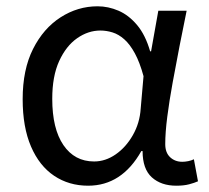

<svg xmlns="http://www.w3.org/2000/svg" viewBox="-20 -577 665 610"><path d="M260 13Q199 13 152 -18.5Q105 -50 78.5 -111.5Q52 -173 52 -262Q52 -356 85 -421.5Q118 -487 172.5 -522Q227 -557 290 -557Q324 -557 356.5 -543Q389 -529 415.5 -497.5Q442 -466 457 -414H460L483 -543H573Q562 -490 550.5 -431Q539 -372 528.5 -314.5Q518 -257 511.5 -206.5Q505 -156 505 -119Q505 -92 520.5 -77.5Q536 -63 559 -63Q568 -63 578 -65Q588 -67 596 -71L609 -1Q598 4 581 8.5Q564 13 540 13Q492 13 462.5 -13.5Q433 -40 433 -97H429Q367 13 260 13ZM279 -64Q315 -64 347.5 -86.5Q380 -109 402 -147.5Q424 -186 427 -232L436 -335Q424 -379 408.5 -407.5Q393 -436 375 -452Q357 -468 337.5 -474Q318 -480 299 -480Q260 -480 225 -455.5Q190 -431 168 -383Q146 -335 146 -263Q146 -168 181.5 -116Q217 -64 279 -64Z"/></svg>

Font: kannada25
Style: Book
Weight: 400
Designer: Jelle Bosma - Monotype Design Team
Foundry: Monotype Imaging Inc.
Version: Version 2.003